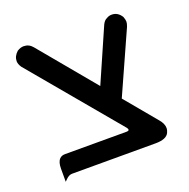

<svg xmlns="http://www.w3.org/2000/svg" viewBox="-113 -697 826 837"><g transform="rotate(-20 299.5 -279.0)"><path d="M546.4 -39.1Q546.4 -31.2 541 -19Q528.8 6.3 478.5 6.3H90.8Q76.7 6.3 62.5 20.5L53.2 29.8V-31.2Q53.2 -62 66.4 -75.2Q75.7 -84.5 90.8 -84.5H377Q384.3 -84.5 387.2 -87.4Q388.2 -88.4 388.2 -89.8Q388.2 -94.7 383.8 -100.1L42.5 -507.8Q31.7 -523.9 31.7 -537.1Q31.7 -560.1 52.2 -578.6Q67.9 -588.4 82 -588.4Q106.9 -588.4 123 -568.8L337.4 -311L445.3 -557.1Q454.1 -575.2 467.3 -580.1Q477.1 -586.4 490.2 -586.4Q518.6 -586.4 535.2 -559.1Q540.5 -544.9 540.5 -536.1Q540.5 -527.3 535.2 -513.7L406.7 -227.5L528.3 -81.5Q546.4 -60.5 546.4 -39.1Z"/></g></svg>

Font: YuPearl-Medium
Style: Medium
Weight: 500
Designer: Max Yao
Foundry: Max-Everyday
Version: Version 1.011; ttfautohint (v1.8.3)